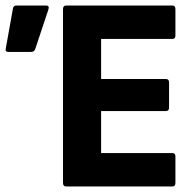

<svg xmlns="http://www.w3.org/2000/svg" viewBox="-20 -675 706 695"><path d="M220 0Q208 0 208 -13V-642Q208 -655 220 -655H604Q615 -655 615 -642V-546Q615 -534 604 -534H346V-389H581Q592 -389 592 -376V-286Q592 -273 581 -273H346V-121H604Q615 -121 615 -109V-13Q615 0 604 0ZM10 -487Q-2 -487 1 -500L27 -645Q29 -655 40 -655H147Q160 -655 155 -640L107 -496Q103 -487 92 -487Z"/></svg>

Font: Sofia Sans Semi Condensed ExtraBold
Style: Regular
Weight: 800
Designer: Botio Nikoltchev, Ani Petrova
Foundry: lettersoup
Version: Version 4.100